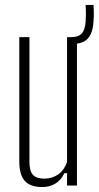

<svg xmlns="http://www.w3.org/2000/svg" viewBox="-20 -750 399 776"><path d="M151 6Q102.5 6 80.2 -18.8Q58 -43.5 58 -98V-600H99V-95Q99 -59 113 -43.5Q127 -28 159 -28Q191.5 -28 215.8 -45.5Q240 -63 251 -95V-600H291V0H251V-50H240Q226.5 -21.5 203.5 -7.8Q180.5 6 151 6ZM269 -572Q264.5 -572 261 -572.5Q257.5 -573 252.5 -574L251 -600Q255.5 -600 259.8 -600Q264 -600 269 -600Q297 -600 310.5 -614.8Q324 -629.5 326 -663Q327 -677 327.2 -688.5Q327.5 -700 327 -710Q326.5 -720 326 -730H358Q358.5 -718.5 359 -708.2Q359.5 -698 359.2 -687.2Q359 -676.5 358 -664Q355 -615 334.2 -593.5Q313.5 -572 269 -572Z"/></svg>

Font: Big Shoulders Text SC Thin
Style: Regular
Weight: 100
Designer: Patric King
Foundry: XO Type Co
Version: Version 2.002